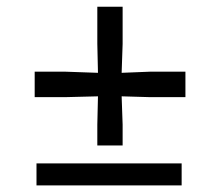

<svg xmlns="http://www.w3.org/2000/svg" viewBox="-20 -564 670 584"><path d="M276 -121.5V-185L278 -271L178 -268.5H85.5V-346H178L278 -342.5L276 -430.5V-543.5H353V-430.5L350 -342.5L437 -346H544V-268.5H437L350 -271L353 -185V-121.5ZM91 0V-67H532.5V0Z"/></svg>

Font: Merriweather 60pt
Style: Bold
Weight: 700
Version: Version 2.100